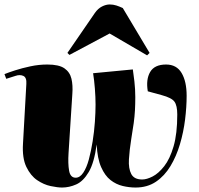

<svg xmlns="http://www.w3.org/2000/svg" viewBox="-22 -826 892 860"><path d="M573 -515Q576 -497 580 -461.5Q584 -426 584 -391Q584 -359 582.5 -332Q581 -305 577 -275Q573 -245 566 -204Q558 -154 555.5 -112.5Q553 -71 566 -46.5Q579 -22 615 -22Q635 -22 661.5 -35.5Q688 -49 713.5 -81.5Q739 -114 755.5 -170.5Q772 -227 772 -313Q772 -353 759.5 -370.5Q747 -388 702 -400L640 -417Q631 -470 650.5 -503.5Q670 -537 722 -537Q769 -537 791.5 -499Q814 -461 814 -397Q814 -347 807 -290.5Q800 -234 784 -180Q768 -126 741.5 -82Q715 -38 676.5 -12Q638 14 585 14Q557 14 527.5 7Q498 0 473 -19.5Q448 -39 431 -77.5Q414 -116 411 -179Q400 -97 375.5 -55.5Q351 -14 319.5 0Q288 14 256 14Q236 14 205 7.5Q174 1 144.5 -19Q115 -39 96 -78.5Q77 -118 81 -183L96 -450Q98 -479 82.5 -486Q67 -493 47 -486L6 -473L-2 -494Q15 -501 46 -511Q77 -521 114.5 -529Q152 -537 190 -537Q242 -537 266.5 -520Q291 -503 298 -473.5Q305 -444 302 -405L285 -140Q282 -93 287.5 -61.5Q293 -30 317 -30Q336 -30 351 -52.5Q366 -75 376 -112Q386 -149 393 -193Q400 -237 403 -280Q406 -323 406 -357Q406 -391 403 -429Q400 -467 395 -498ZM648 -589 637 -578 469 -676 289 -580 280 -589 403 -768Q417 -788 435 -797Q453 -806 469 -806Q485 -806 499 -801.5Q513 -797 528 -790Z"/></svg>

Font: Literata 72pt Black
Style: Italic
Weight: 900
Italic angle: -2°
Designer: Latin by Veronika Burian and Jose Scaglione. Greek by Irene Vlachou. Cyrillic by Vera Evstafieva
Foundry: TypeTogether
Version: Version 3.002